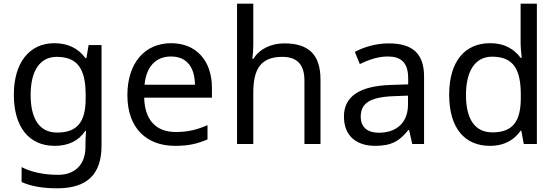

<svg xmlns="http://www.w3.org/2000/svg" viewBox="-20 -780 3013 1040"><path d="M275 -546C137 -546 55 -438 55 -267C55 -92 137 10 276 10C349 10 405 -16 442 -71H446C445 -59 443 -21 443 -5V16C443 110 387 167 295 167C218 167 148 152 97 125V206C148 229 212 240 290 240C454 240 530 162 530 9V-536H460L448 -465H443C403 -520 345 -546 275 -546ZM287 -472C395 -472 444 -413 444 -267V-246C444 -117 397 -62 289 -62C195 -62 146 -134 146 -266C146 -398 197 -472 287 -472Z M907 -546C765 -546 670 -440 670 -264C670 -85 775 10 928 10C1001 10 1049 -1 1104 -25V-102C1048 -78 1000 -65 932 -65C825 -65 764 -130 761 -251H1128V-304C1128 -450 1044 -546 907 -546ZM906 -474C995 -474 1035 -412 1036 -321H763C772 -417 822 -474 906 -474Z M1352 -537V-760H1264V0H1352V-277C1352 -402 1389 -472 1509 -472C1591 -472 1629 -429 1629 -343V0H1716V-349C1716 -486 1650 -545 1520 -545C1451 -545 1387 -517 1353 -462H1347C1350 -483 1352 -511 1352 -537Z M2085 -545C2015 -545 1949 -524 1902 -499L1929 -433C1973 -454 2024 -474 2080 -474C2150 -474 2191 -444 2191 -355V-323L2100 -320C1925 -315 1843 -256 1843 -149C1843 -40 1915 10 2012 10C2102 10 2145 -17 2192 -76H2196L2213 0H2277V-365C2277 -490 2215 -545 2085 -545ZM2111 -259 2190 -262V-214C2190 -110 2122 -61 2032 -61C1974 -61 1934 -88 1934 -148C1934 -216 1977 -254 2111 -259Z M2633 10C2717 10 2768 -26 2800 -72H2804L2817 0H2888V-760H2800V-546C2800 -526 2804 -484 2806 -467H2800C2767 -511 2717 -546 2634 -546C2501 -546 2413 -451 2413 -267C2413 -83 2500 10 2633 10ZM2647 -63C2551 -63 2504 -137 2504 -265C2504 -392 2551 -473 2646 -473C2765 -473 2801 -399 2801 -266V-250C2801 -125 2760 -63 2647 -63Z"/></svg>

Font: Noto Sans Osage
Style: Regular
Weight: 400
Designer: Monotype Design Team
Foundry: Monotype Imaging Inc.
Version: Version 2.002